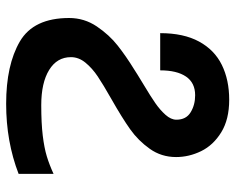

<svg xmlns="http://www.w3.org/2000/svg" viewBox="-92 -682 784 640"><g transform="rotate(90 300.0 -362.0)"><path d="M40 -200.5Q40 -251 68.2 -292.8Q96.5 -334.5 131.8 -362.2Q167 -390 212.5 -418L229 -428.5Q249.5 -441.5 265 -450.5Q301 -472 323.8 -487.8Q346.5 -503.5 362.8 -521.8Q379 -540 379 -558Q379 -590.5 354.2 -605.5Q329.5 -620.5 297.5 -620.5Q256 -620.5 235.2 -590Q214.5 -559.5 214.5 -504H90.5Q90.5 -582 118.5 -633.5Q146.5 -685 196.5 -709.5Q246.5 -734 312.5 -734Q378 -734 421 -707.5Q464 -681 483.8 -640.5Q503.5 -600 503.5 -557Q503.5 -508 476.2 -469.5Q449 -431 411 -404Q373 -377 310.5 -341.5Q262 -314 234.8 -295.8Q207.5 -277.5 189 -255Q170.5 -232.5 170.5 -206.5Q170.5 -160 213.2 -133.8Q256 -107.5 330.5 -107.5Q391 -107.5 432 -112.5Q473 -117.5 501 -126Q529 -134.5 559.5 -148.5V-32Q452 9.5 326 9.5Q196.5 9.5 118.2 -36.2Q40 -82 40 -200.5Z"/></g></svg>

Font: JuliaMono
Style: Bold
Weight: 700
Monospace: yes
Designer: cormullion
Foundry: corm
Version: Version 0.055; ttfautohint (v1.8.4)